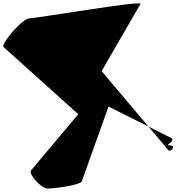

<svg xmlns="http://www.w3.org/2000/svg" viewBox="-316 -866 1051 1143"><path d="M520.4 -843C533.6 -865.5 -103.4 -756.5 -142.6 -756.5C-181.8 -756.5 -308.6 -609 -295.4 -586.5L150 -186.1C-19.2 14.2 -131.9 149.5 -131.9 149.5C-145.7 171.7 -71.3 256.5 -32.1 256.5C7.1 256.5 156.5 237 170.6 214.5L330 -231.8L708.4 -42C722.5 -19.5 657.9 0 697.1 0C736.3 0 697.7 47.2 683.9 25C683.9 25 458.2 -242.3 289 -442.6Z"/></svg>

Font: AnarchicType
Style: Regular
Weight: 400
Version: Version Who Cares?